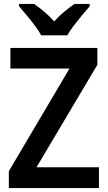

<svg xmlns="http://www.w3.org/2000/svg" viewBox="-20 -958 549 978"><path d="M484 0H25V-86L334 -609H33V-714H476V-628L166 -106H484ZM190 -778Q178 -800 158 -827Q138 -854 116 -880Q94 -906 77 -926V-938H154Q177 -922 204.5 -899Q232 -876 256 -849Q281 -877 307.5 -898.5Q334 -920 359 -938H437V-926Q420 -907 398 -880.5Q376 -854 355.5 -827Q335 -800 323 -778Z"/></svg>

Font: Noto Sans Gurmukhi UI SemiCondensed SemiBold
Style: Regular
Weight: 600
Width: 4
Designer: Jelle Bosma - Monotype Design Team
Foundry: Monotype Imaging Inc.
Version: Version 2.004; ttfautohint (v1.8.4.7-5d5b)